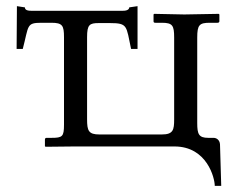

<svg xmlns="http://www.w3.org/2000/svg" viewBox="-20 -476 761 624"><path d="M301 -401H337C396 -401 390 -392 406 -317H427V-456L400 -452C400 -446 394 -441 380 -441H81C65 -441 61 -446 61 -452L35 -456L34 -317H54C74 -393 65 -402 115 -402H147C183 -402 188 -393 188 -355V-71C188 -32 183 -28 147 -28H131C128 -28 126 -26 126 -22V-1L128 1L221 0H547C653 0 678 103 678 128H699L695 -7C694 -21 684 -28 674 -28H657C626 -28 621 -40 621 -76V-354C621 -395 628 -402 662 -402H687C691 -402 693 -404 693 -407V-429L691 -431L579 -429L481 -431L479 -429V-407C479 -403 481 -402 485 -402H506C541 -402 546 -393 546 -354V-88C546 -54 543 -39 506 -39H303C268 -39 263 -51 263 -88V-355C263 -396 271 -401 301 -401Z"/></svg>

Font: Libertinus Math
Style: Regular
Weight: 400
Designer: Philipp H. Poll, Khaled Hosny
Foundry: Caleb Maclennan
Version: Version 7.050;RELEASE